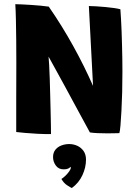

<svg xmlns="http://www.w3.org/2000/svg" viewBox="-20 -654 681 941"><path d="M230 3Q199.5 3.5 165.8 1.8Q132 0 103.5 -2.5Q75 -5 59.5 -7Q59.5 -12 59.5 -34.5Q59.5 -57 59.5 -92Q59.5 -127 59.5 -169.8Q59.5 -212.5 59.8 -258.5Q60 -304.5 60 -348.5Q60 -403 59.5 -456.8Q59 -510.5 58 -556.8Q57 -603 55 -633.5Q65 -633.5 85.5 -632.5Q106 -631.5 130.8 -630Q155.5 -628.5 179 -626.2Q202.5 -624 219 -621.5Q251.5 -574.5 281.8 -525.8Q312 -477 339.2 -427.8Q366.5 -378.5 390.8 -329.5Q415 -280.5 436 -233L415.5 -624.5Q430.5 -624.5 452.2 -623Q474 -621.5 497.2 -619.5Q520.5 -617.5 540.2 -614.5Q560 -611.5 570 -608.5Q571.5 -587 573.2 -559.2Q575 -531.5 576 -499.8Q577 -468 578 -434.2Q579 -400.5 579.5 -366.8Q580 -333 580 -302Q580 -251.5 578.8 -202.2Q577.5 -153 575.2 -110.8Q573 -68.5 570.5 -39.8Q568 -11 565 -1.5Q551 -1 535.2 -0.8Q519.5 -0.5 503.5 -0.5Q480 -0.5 457.8 -1.5Q435.5 -2.5 420.5 -5Q415.5 -14 403.8 -35.8Q392 -57.5 375 -88.8Q358 -120 338 -157Q318 -194 297 -232.8Q276 -271.5 255.5 -308.5Q235 -345.5 218 -376.5Q219.5 -362.5 221 -334Q222.5 -305.5 223.8 -268Q225 -230.5 226 -190.2Q227 -150 228 -111.8Q229 -73.5 229.5 -43.2Q230 -13 230 3ZM332 267.5Q326 265 309.2 254.2Q292.5 243.5 281 223Q289.5 218 300.2 207.8Q311 197.5 319 186.2Q327 175 327 168Q327 165 326 163.5Q321.5 168.5 314 172.2Q306.5 176 292 176Q267 176 253.5 157.2Q240 138.5 240 116Q240 94 251.5 79.8Q263 65.5 281.2 58.8Q299.5 52 319 52Q340 52 358.8 60.5Q377.5 69 389.5 86Q401.5 103 401.5 128.5Q401.5 166.5 384 204.5Q366.5 242.5 332 267.5Z"/></svg>

Font: Grandstander Thin
Style: Bold
Weight: 700
Version: Version 1.200